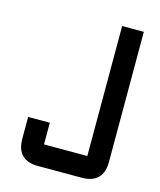

<svg xmlns="http://www.w3.org/2000/svg" viewBox="-105 -760 697 836"><g transform="rotate(15 244.0 -342.0)"><path d="M341.8 -683.6H439.5V-97.7Q439.5 0 341.8 0H146.5Q48.8 0 48.8 -97.7V-195.3H146.5V-97.7H341.8Z"/></g></svg>

Font: BabelStone Runic Elder Futhark
Style: Regular
Weight: 400
Designer: Andrew West
Foundry: BabelStone
Version: Version 3.005 March 14, 2022